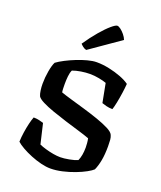

<svg xmlns="http://www.w3.org/2000/svg" viewBox="-173 -1085 1002 1194"><g transform="rotate(20 328.0 -488.5)"><path d="M305 0Q277 0 242.5 -8.5Q208 -17 173.5 -31Q139 -45 111 -61Q83 -77 68 -91Q69 -121 74 -154.5Q79 -188 86 -217Q93 -246 100 -263Q120 -263 138.5 -258.5Q157 -254 166 -251L197 -119Q215 -111 240.5 -103.5Q266 -96 292 -91.5Q318 -87 339 -87Q363 -87 397.5 -93.5Q432 -100 452 -109Q468 -144 468 -198Q468 -211 466.5 -227.5Q465 -244 462 -257Q433 -268 389 -281Q345 -294 297 -309Q249 -324 205 -339.5Q161 -355 130.5 -370.5Q100 -386 92 -400Q86 -414 83 -435.5Q80 -457 80 -479Q80 -521 87.5 -563.5Q95 -606 106 -627Q126 -642 157 -658Q188 -674 223 -688Q258 -702 292 -711Q326 -720 352 -720Q392 -720 434.5 -711Q477 -702 513.5 -688Q550 -674 573 -657Q571 -630 566 -595Q561 -560 554.5 -528Q548 -496 542 -479Q520 -479 500.5 -484Q481 -489 471 -493L447 -618Q429 -625 398 -631Q367 -637 338 -637Q310 -637 278.5 -632Q247 -627 223 -618Q215 -601 212.5 -576Q210 -551 210 -526Q210 -509 210.5 -494.5Q211 -480 213 -470Q238 -461 281 -448.5Q324 -436 373.5 -421.5Q423 -407 469 -391Q515 -375 547.5 -358.5Q580 -342 587 -325Q593 -312 594.5 -295Q596 -278 596 -253Q596 -198 588.5 -158.5Q581 -119 568 -90Q557 -79 529 -63.5Q501 -48 463 -33.5Q425 -19 383.5 -9.5Q342 0 305 0ZM263 -769Q250 -772 239 -781Q228 -790 223 -796Q259 -849 294 -890Q329 -931 356 -954Q383 -977 394 -977Q403 -977 417 -966.5Q431 -956 444 -940Q457 -924 463 -908Z"/></g></svg>

Font: Texturina SemiBold
Style: Regular
Weight: 600
Designer: Guillermo Torres Carreño
Foundry: Omnibus-Type
Version: Version 1.002; ttfautohint (v1.8.3)